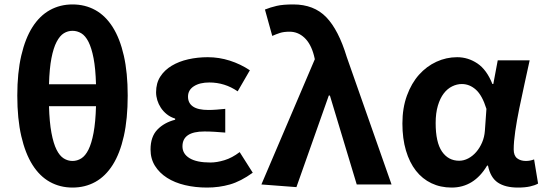

<svg xmlns="http://www.w3.org/2000/svg" viewBox="-20 -832 2455 866"><path d="M201 -353Q203 -281 212 -233Q221 -185 235 -157Q249 -129 267.5 -117.5Q286 -106 307 -106Q328 -106 346.5 -117.5Q365 -129 379 -157Q393 -185 402 -233Q411 -281 413 -353ZM413 -452Q411 -523 402 -569.5Q393 -616 379 -643.5Q365 -671 346.5 -682Q328 -693 307 -693Q286 -693 268 -682Q250 -671 235.5 -643.5Q221 -616 212 -569.5Q203 -523 201 -452ZM307 -812Q364 -812 410 -786.5Q456 -761 488.5 -709.5Q521 -658 538.5 -581Q556 -504 556 -401Q556 -296 538.5 -218Q521 -140 488.5 -88.5Q456 -37 410 -11.5Q364 14 307 14Q251 14 205 -11.5Q159 -37 126.5 -88.5Q94 -140 76 -218Q58 -296 58 -401Q58 -504 76 -581.5Q94 -659 126.5 -710Q159 -761 205 -786.5Q251 -812 307 -812Z M914 14Q861 14 814.5 3Q768 -8 733.5 -30Q699 -52 679 -84Q659 -116 659 -158Q659 -215 689.5 -247Q720 -279 770 -292V-297Q748 -304 732 -317Q716 -330 705.5 -346Q695 -362 689.5 -380Q684 -398 684 -416Q684 -457 703 -486.5Q722 -516 754.5 -535.5Q787 -555 829 -564.5Q871 -574 917 -574Q968 -574 1016.5 -558.5Q1065 -543 1107 -515L1052 -420Q994 -460 924 -460Q881 -460 854.5 -443Q828 -426 828 -396Q828 -367 850.5 -351.5Q873 -336 920 -336Q937 -336 956.5 -337.5Q976 -339 996 -341V-234Q972 -236 948.5 -237.5Q925 -239 902 -239Q803 -239 803 -172Q803 -138 835 -118.5Q867 -99 929 -99Q958 -99 992.5 -109.5Q1027 -120 1061 -146L1120 -53Q1066 -14 1017 0Q968 14 914 14Z M1159 0 1400 -565 1396 -582Q1382 -635 1353 -662Q1324 -689 1286 -689Q1260 -689 1243 -683.5Q1226 -678 1208 -670L1175 -789Q1200 -799 1228 -805.5Q1256 -812 1303 -812Q1396 -812 1451.5 -754.5Q1507 -697 1544 -575L1746 0H1589L1468 -401H1463L1317 12Z M2017 14Q1967 14 1926 -5.5Q1885 -25 1856 -62Q1827 -99 1811 -153Q1795 -207 1795 -275Q1795 -345 1815.5 -401Q1836 -457 1870 -495Q1904 -533 1948.5 -553.5Q1993 -574 2042 -574Q2091 -574 2133 -546Q2175 -518 2201 -453H2205L2225 -560H2369Q2358 -509 2345.5 -452.5Q2333 -396 2322 -342Q2311 -288 2304 -240Q2297 -192 2297 -158Q2297 -130 2312.5 -118Q2328 -106 2352 -106Q2371 -106 2389 -113L2407 -4Q2393 4 2370.5 9Q2348 14 2316 14Q2259 14 2225.5 -8.5Q2192 -31 2181 -85H2177Q2118 14 2017 14ZM2051 -107Q2072 -107 2092 -117.5Q2112 -128 2128 -146.5Q2144 -165 2154.5 -189.5Q2165 -214 2167 -242L2174 -341Q2155 -402 2126.5 -427.5Q2098 -453 2063 -453Q2041 -453 2019.5 -442.5Q1998 -432 1981.5 -410.5Q1965 -389 1955 -355.5Q1945 -322 1945 -277Q1945 -190 1973.5 -148.5Q2002 -107 2051 -107Z"/></svg>

Font: SpoqaHanSans-Bold
Style: Regular
Weight: 700
Designer: [Spoqa Han Sans] Dong-huui Kim \uAE40 \uB3D9 \uD718   [Noto Sans] Ryoko NISHIZUKA \u897F \u585A \u6DBC \u5B50  (kana & i
Foundry: Spoqa (http://www.spoqa-han-sans.com)
Version: Version 2.000